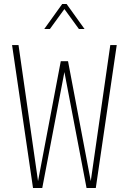

<svg xmlns="http://www.w3.org/2000/svg" viewBox="-20 -934 640 954"><path d="M144 0 40 -710H72L169 -34L282 -630H318L431 -34L528 -710H560L456 0H410L300 -576L190 0ZM200 -790 289 -914H311L400 -790H372L300 -889L228 -790Z"/></svg>

Font: Geist Mono Thin
Style: Regular
Weight: 100
Monospace: yes
Designer: Basement.studio, Andrés Briganti, Mateo Zaragoza
Foundry: Basement.studio, Vercel, Andrés Briganti, Guido Ferreyra, Mateo Zaragoza
Version: Version 1.500; ttfautohint (v1.8.4.7-5d5b)